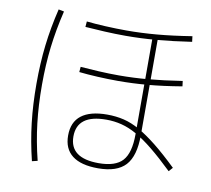

<svg xmlns="http://www.w3.org/2000/svg" viewBox="-83 -858 1045 951"><g transform="rotate(10 440.0 -382.5)"><path d="M291.1 -157.8Q291.1 -225.6 335 -259.4Q378.9 -293.3 464.4 -293.3Q508.9 -293.3 548.3 -283.9Q587.8 -274.4 628.9 -251.1Q670 -227.8 718.9 -188.9Q767.8 -150 830 -90L812.2 -70Q752.2 -127.8 705 -166.1Q657.8 -204.4 618.3 -226.7Q578.9 -248.9 541.7 -258.3Q504.4 -267.8 464.4 -267.8Q317.8 -267.8 317.8 -157.8Q317.8 -48.9 463.3 -48.9Q547.8 -48.9 583.3 -88.3Q618.9 -127.8 618.9 -221.1V-713.3H645.6V-221.1Q645.6 -116.7 602.8 -70Q560 -23.3 464.4 -23.3Q378.9 -23.3 335 -57.2Q291.1 -91.1 291.1 -157.8ZM282.2 -702.2 284.4 -730Q323.3 -725.6 378.9 -722.8Q434.4 -720 485.6 -720Q560 -720 637.2 -726.7Q714.4 -733.3 812.2 -748.9L815.6 -721.1Q718.9 -706.7 640 -700Q561.1 -693.3 484.4 -693.3Q435.6 -693.3 379.4 -696.1Q323.3 -698.9 282.2 -702.2ZM291.1 -476.7 293.3 -503.3Q332.2 -500 385 -497.2Q437.8 -494.4 486.7 -494.4Q560 -494.4 635 -501.1Q710 -507.8 803.3 -522.2L806.7 -495.6Q713.3 -480 637.2 -473.3Q561.1 -466.7 486.7 -466.7Q438.9 -466.7 385 -469.4Q331.1 -472.2 291.1 -476.7ZM136.7 -1.1Q113.3 -96.7 102.8 -187.8Q92.2 -278.9 92.2 -383.3Q92.2 -486.7 102.8 -577.2Q113.3 -667.8 136.7 -764.4L164.4 -758.9Q141.1 -662.2 130.6 -573.3Q120 -484.4 120 -383.3Q120 -280 130.6 -190.6Q141.1 -101.1 164.4 -7.8Z"/></g></svg>

Font: Paperlogy 1 Thin
Style: Regular
Weight: 250
Designer: redesigned by Lee Juim, glyphs from Gmarket Sans & Montserrat
Foundry: PT&
Version: Version 1.001